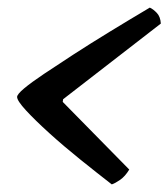

<svg xmlns="http://www.w3.org/2000/svg" viewBox="-20 -530 443 505"><path d="M274 -45Q234 -76 190.5 -111Q147 -146 109.5 -180Q72 -214 48.5 -239.5Q25 -265 25 -275Q25 -282 43.5 -297.5Q62 -313 95.5 -335.5Q129 -358 173 -386.5Q217 -415 268.5 -446.5Q320 -478 374 -510Q383 -506 392.5 -496Q402 -486 403 -468L146 -269L145 -262L320 -84Q309 -66 296 -57Q283 -48 274 -45Z"/></svg>

Font: Texturina Medium 12pt SemiBold
Style: Italic
Weight: 600
Italic angle: -11°
Version: Version 1.002